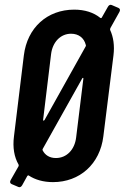

<svg xmlns="http://www.w3.org/2000/svg" viewBox="-20 -748 518 797"><path d="M472 -715 444 -727C438 -730 432 -727 428 -720L403 -676C402 -673 399 -672 396 -674C369 -696 332 -708 288 -708C176 -708 93 -633 79 -518L38 -182C32 -136 39 -96 57 -65C58 -63 58 -60 57 -58L24 0C20 8 22 13 28 16L56 28C62 31 68 28 72 21L93 -17C95 -20 98 -21 100 -19C126 -2 160 8 200 8C311 8 395 -67 409 -182L451 -518C456 -558 451 -594 437 -624C437 -626 437 -628 438 -631L476 -699C480 -707 478 -712 472 -715ZM192 -523C198 -573 231 -608 275 -608C307 -608 329 -590 336 -562C337 -560 337 -559 336 -556L165 -250C162 -246 158 -246 159 -251ZM296 -177C290 -127 257 -92 212 -92C186 -92 167 -104 157 -124C156 -126 156 -128 158 -131L321 -422C323 -426 327 -426 326 -421Z"/></svg>

Font: Barlow Condensed SemiBold
Style: Italic
Weight: 600
Width: 3
Italic angle: -7°
Designer: Jeremy Tribby
Foundry: Tribby Type
Version: Version 1.422;hotconv 1.0.109;makeotfexe 2.5.65596